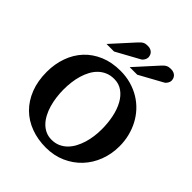

<svg xmlns="http://www.w3.org/2000/svg" viewBox="-252 -1086 1259 1259"><g transform="rotate(45 378.0 -456.5)"><path d="M559.1 -328.1Q559.1 -386.7 548.1 -439.7Q537.1 -492.7 515.1 -532.7Q493.2 -572.8 460.2 -596.4Q427.2 -620.1 383.8 -620.1Q349.1 -620.1 321.8 -608.4Q294.4 -596.7 273.7 -576.4Q252.9 -556.2 238.3 -528.8Q223.6 -501.5 214.4 -470Q205.1 -438.5 200.9 -404.5Q196.8 -370.6 196.8 -336.9Q196.8 -301.3 201.4 -266.1Q206.1 -231 215.3 -198.7Q224.6 -166.5 239.3 -138.7Q253.9 -110.8 273.4 -90.6Q293 -70.3 318.1 -58.6Q343.3 -46.9 374 -46.9Q407.2 -46.9 434.1 -58.8Q460.9 -70.8 481.4 -91.3Q502 -111.8 516.6 -139.2Q531.2 -166.5 540.8 -197.8Q550.3 -229 554.7 -262.5Q559.1 -295.9 559.1 -328.1ZM720.2 -332Q720.2 -260.3 696 -197Q671.9 -133.8 627.4 -86.4Q583 -39.1 521 -11.5Q459 16.1 383.8 16.1Q309.1 16.1 245.4 -7.6Q181.6 -31.2 135.5 -76.7Q89.4 -122.1 63.2 -188.5Q37.1 -254.9 37.1 -339.8Q37.1 -413.6 60.1 -477.3Q83 -541 126.2 -587.4Q169.4 -633.8 232.2 -660.4Q294.9 -687 375 -687Q426.8 -687 472.7 -674.1Q518.6 -661.1 556.9 -637.9Q595.2 -614.7 625.5 -582.3Q655.8 -549.8 676.8 -510.3Q697.8 -470.7 709 -425.5Q720.2 -380.4 720.2 -332ZM441.9 -876.5Q441.9 -871.6 439.9 -865.5Q438 -859.4 434.6 -853.5Q431.2 -847.7 426.5 -842.5Q421.9 -837.4 416 -834.5L254.9 -746.1H185.1L322.3 -897.5Q330.6 -906.7 337.6 -912.8Q344.7 -918.9 351.8 -922.6Q358.9 -926.3 366.9 -927.7Q375 -929.2 385.3 -929.2Q401.4 -929.2 412.1 -924.3Q422.9 -919.4 429.4 -911.9Q436 -904.3 439 -894.8Q441.9 -885.3 441.9 -876.5ZM657.2 -876.5Q657.2 -871.6 655.3 -865.5Q653.3 -859.4 649.7 -853.5Q646 -847.7 641.4 -842.5Q636.7 -837.4 630.9 -834.5L470.2 -746.1H399.9L537.1 -897.5Q545.4 -906.7 552.5 -912.8Q559.6 -918.9 566.9 -922.6Q574.2 -926.3 582 -927.7Q589.8 -929.2 600.1 -929.2Q616.2 -929.2 627.2 -924.3Q638.2 -919.4 644.8 -911.9Q651.4 -904.3 654.3 -894.8Q657.2 -885.3 657.2 -876.5Z"/></g></svg>

Font: Charis SIL
Style: Bold
Weight: 700
Foundry: SIL International
Version: Version 4.112